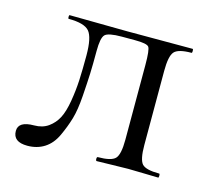

<svg xmlns="http://www.w3.org/2000/svg" viewBox="-68 -467 612 556"><g transform="rotate(15 238.5 -189.5)"><path d="M56 9Q13 9 13 -24Q13 -53 60 -53Q85 -53 102.5 -65.5Q120 -78 130 -97.5Q140 -117 145.5 -150Q151 -183 152.5 -213.5Q154 -244 154 -288Q154 -342 139 -359.5Q124 -377 77 -377Q75 -377 75 -382.5Q75 -388 77 -388L250 -386H446Q448 -386 448 -380Q448 -374 446 -374Q406 -374 394.5 -360.5Q383 -347 383 -303V-81Q383 -37 394.5 -24.5Q406 -12 446 -12Q448 -12 448 -6Q448 0 446 0Q434 0 403.5 -1Q373 -2 356 -2Q338 -2 305.5 -1Q273 0 262 0Q259 0 259 -6Q259 -12 262 -12Q302 -12 314 -24.5Q326 -37 326 -81V-305Q326 -351 320 -359Q314 -367 278 -367H239Q198 -367 188.5 -357Q179 -347 179 -308Q179 -266 178 -240.5Q177 -215 174 -172Q171 -129 163 -102Q155 -75 142 -47Q129 -19 107 -5Q85 9 56 9Z"/></g></svg>

Font: Cormorant Infant
Style: Regular
Weight: 400
Designer: Christian Thalmann (Catharsis Fonts)
Version: Version 1.000;PS 002.000;hotconv 1.0.88;makeotf.lib2.5.64775